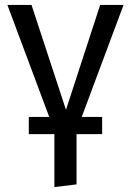

<svg xmlns="http://www.w3.org/2000/svg" viewBox="-20 -547 532 780"><path d="M482 -527 312 -72H395V-2H291V202L201 213V-2H97V-72H180L10 -527H108L248 -101L387 -527Z"/></svg>

Font: Fira Sans
Style: Regular
Weight: 400
Designer: Carrois Corporate & Edenspiekermann AG
Foundry: Carrois Corporate GbR & Edenspiekermann AG
Version: Version 4.106;PS 004.106;hotconv 1.0.70;makeotf.lib2.5.58329